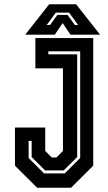

<svg xmlns="http://www.w3.org/2000/svg" viewBox="-20 -878 506 898"><path d="M153.5 0 50 -103V-281.5H191.5V-172L222 -141.5H244L274.5 -172V-558.5H145.5V-700H416V-103L312.5 0ZM186 -67H283L355 -139V-638H206V-624H341V-143.5L278 -81H191L128 -143.5V-219H114V-139ZM210 -858H336L448 -716H309.5L273 -770L236.5 -716H98ZM241 -819 198.5 -761H214L248 -808H296L330 -761H345.5L303 -819Z"/></svg>

Font: Tourney Condensed Regular
Style: Bold
Weight: 700
Width: 3
Designer: Tyler Finck
Foundry: Etcetera Type Co
Version: Version 1.010; ttfautohint (v1.8.3)